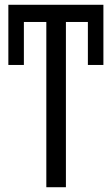

<svg xmlns="http://www.w3.org/2000/svg" viewBox="-20 -784 468 804"><path d="M15 -512H80V-692H174V0H256V-692H348V-512H413V-764H15Z"/></svg>

Font: Noto Sans UI Condensed
Style: Regular
Weight: 400
Width: 3
Designer: Monotype Design Team
Foundry: Monotype Imaging Inc.
Version: Version 1.901